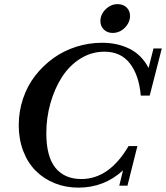

<svg xmlns="http://www.w3.org/2000/svg" viewBox="-20 -882 791 915"><path d="M516.6 -725.1Q491.2 -725.1 474.9 -741.2Q458.5 -757.3 458.5 -781.7Q458.5 -813.5 483.6 -837.9Q508.8 -862.3 540.5 -862.3Q566.4 -862.3 583 -846.7Q599.6 -831.1 599.6 -806.6Q599.6 -774.9 575 -750Q550.3 -725.1 516.6 -725.1ZM354 12.2Q293 12.2 240.7 -8.8Q188.5 -29.8 150.4 -67.9Q112.3 -106 90.8 -162.1Q69.3 -218.3 69.3 -285.2Q69.3 -351.1 89.8 -412.1Q110.4 -473.1 147.5 -521Q184.6 -568.8 233.9 -604.5Q283.2 -640.1 343.3 -659.2Q403.3 -678.2 466.8 -678.2Q540 -678.2 597.9 -649.2Q655.8 -620.1 688 -558.1L711.4 -650.9H751L693.4 -426.3H650.9Q642.6 -523.4 599.1 -579.6Q555.7 -635.7 478 -635.7Q415.5 -635.7 362.5 -602.3Q309.6 -568.8 274.7 -513.9Q239.7 -459 220.2 -389.6Q200.7 -320.3 200.7 -247.6Q200.7 -135.7 244.1 -82.3Q287.6 -28.8 367.7 -28.8Q500.5 -28.8 592.8 -186H634.8L587.4 2.9H548.3L566.4 -70.3Q476.6 12.2 354 12.2Z"/></svg>

Font: Elstob 8pt SemiBold
Style: Italic
Weight: 600
Italic angle: -20°
Designer: Peter S. Baker
Version: Version 1.015